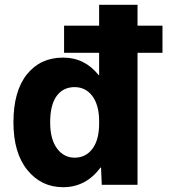

<svg xmlns="http://www.w3.org/2000/svg" viewBox="-20 -770 723 800"><path d="M247 -550V-663H393V-750H553V-663H657V-550H553V0H404L401 -72H399Q338 10 243 10Q152 10 94 -61.5Q36 -133 36 -260Q36 -390 92 -460Q148 -530 243 -530Q333 -530 391 -457H393V-550ZM189 -260Q189 -190 217.5 -151.5Q246 -113 291 -113Q337 -113 365 -150Q393 -187 393 -255V-265Q393 -332 365 -369.5Q337 -407 291 -407Q243 -407 216 -370Q189 -333 189 -260Z"/></svg>

Font: Mplus 1p ExtraBold
Style: Regular
Weight: 800
Version: Version 1.061